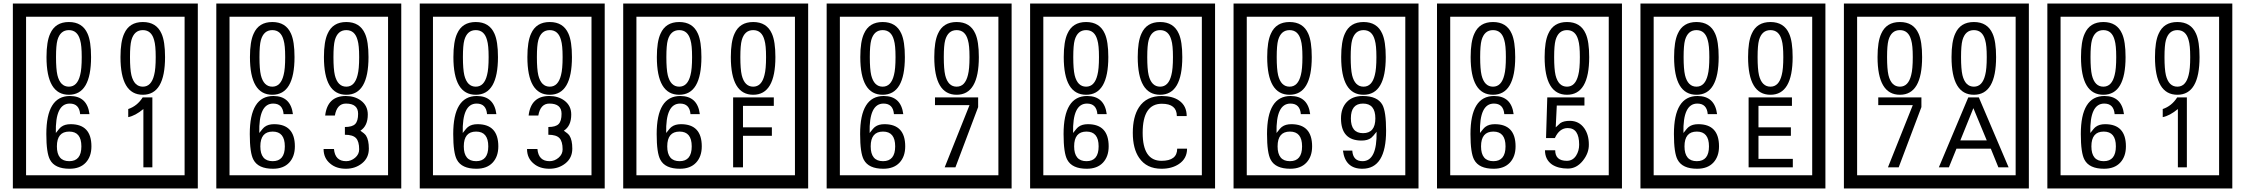

<svg xmlns="http://www.w3.org/2000/svg" viewBox="-20 -980 12745 1090"><path d="M1103 90H53V-960H1103ZM1028 15V-885H128V15ZM497 -656Q497 -442 371 -442Q244 -442 244 -656Q244 -744 265 -789Q294 -855 371 -855Q448 -855 477 -789Q497 -745 497 -656ZM444 -656Q444 -723 435 -752Q420 -809 371 -809Q322 -809 306 -752Q298 -723 298 -656Q298 -587 306 -553Q322 -488 371 -488Q419 -488 435 -554Q444 -587 444 -656ZM917 -656Q917 -442 791 -442Q664 -442 664 -656Q664 -744 685 -789Q714 -855 791 -855Q868 -855 897 -789Q917 -745 917 -656ZM864 -656Q864 -723 855 -752Q840 -809 791 -809Q742 -809 726 -752Q718 -723 718 -656Q718 -587 726 -553Q742 -488 791 -488Q839 -488 855 -554Q864 -587 864 -656ZM499 -149Q499 -91 466.5 -56.5Q434 -22 375 -22Q291 -22 264 -73Q243 -111 243 -219Q243 -435 377 -435Q475 -435 488 -332H435Q430 -392 376 -392Q293 -392 297 -225Q318 -253 328 -260Q348 -275 381 -275Q499 -275 499 -149ZM442 -149Q442 -233 373 -233Q303 -233 303 -149Q303 -65 373 -65Q442 -65 442 -149ZM845 -30H794V-361Q748 -323 708 -315V-361Q759 -378 790 -427H845Z M2258 90H1208V-960H2258ZM2183 15V-885H1283V15ZM1652 -656Q1652 -442 1526 -442Q1399 -442 1399 -656Q1399 -744 1420 -789Q1449 -855 1526 -855Q1603 -855 1632 -789Q1652 -745 1652 -656ZM1599 -656Q1599 -723 1590 -752Q1575 -809 1526 -809Q1477 -809 1461 -752Q1453 -723 1453 -656Q1453 -587 1461 -553Q1477 -488 1526 -488Q1574 -488 1590 -554Q1599 -587 1599 -656ZM2072 -656Q2072 -442 1946 -442Q1819 -442 1819 -656Q1819 -744 1840 -789Q1869 -855 1946 -855Q2023 -855 2052 -789Q2072 -745 2072 -656ZM2019 -656Q2019 -723 2010 -752Q1995 -809 1946 -809Q1897 -809 1881 -752Q1873 -723 1873 -656Q1873 -587 1881 -553Q1897 -488 1946 -488Q1994 -488 2010 -554Q2019 -587 2019 -656ZM1654 -149Q1654 -91 1621.5 -56.5Q1589 -22 1530 -22Q1446 -22 1419 -73Q1398 -111 1398 -219Q1398 -435 1532 -435Q1630 -435 1643 -332H1590Q1585 -392 1531 -392Q1448 -392 1452 -225Q1473 -253 1483 -260Q1503 -275 1536 -275Q1654 -275 1654 -149ZM1597 -149Q1597 -233 1528 -233Q1458 -233 1458 -149Q1458 -65 1528 -65Q1597 -65 1597 -149ZM2074 -136Q2074 -84 2035.5 -53Q1997 -22 1944 -22Q1889 -22 1855 -51Q1817 -82 1817 -134H1876Q1882 -65 1945 -65Q1973 -65 1996 -84.5Q2019 -104 2019 -132Q2019 -177 2001 -196Q1983 -215 1938 -215V-259Q1980 -259 1996.5 -276Q2013 -293 2013 -334Q2013 -392 1944 -392Q1893 -392 1881 -324H1826Q1839 -435 1943 -435Q1994 -435 2029 -409Q2068 -380 2068 -330Q2068 -265 2026 -238Q2050 -222 2058 -210Q2074 -185 2074 -136Z M3413 90H2363V-960H3413ZM3338 15V-885H2438V15ZM2807 -656Q2807 -442 2681 -442Q2554 -442 2554 -656Q2554 -744 2575 -789Q2604 -855 2681 -855Q2758 -855 2787 -789Q2807 -745 2807 -656ZM2754 -656Q2754 -723 2745 -752Q2730 -809 2681 -809Q2632 -809 2616 -752Q2608 -723 2608 -656Q2608 -587 2616 -553Q2632 -488 2681 -488Q2729 -488 2745 -554Q2754 -587 2754 -656ZM3227 -656Q3227 -442 3101 -442Q2974 -442 2974 -656Q2974 -744 2995 -789Q3024 -855 3101 -855Q3178 -855 3207 -789Q3227 -745 3227 -656ZM3174 -656Q3174 -723 3165 -752Q3150 -809 3101 -809Q3052 -809 3036 -752Q3028 -723 3028 -656Q3028 -587 3036 -553Q3052 -488 3101 -488Q3149 -488 3165 -554Q3174 -587 3174 -656ZM2809 -149Q2809 -91 2776.5 -56.5Q2744 -22 2685 -22Q2601 -22 2574 -73Q2553 -111 2553 -219Q2553 -435 2687 -435Q2785 -435 2798 -332H2745Q2740 -392 2686 -392Q2603 -392 2607 -225Q2628 -253 2638 -260Q2658 -275 2691 -275Q2809 -275 2809 -149ZM2752 -149Q2752 -233 2683 -233Q2613 -233 2613 -149Q2613 -65 2683 -65Q2752 -65 2752 -149ZM3229 -136Q3229 -84 3190.5 -53Q3152 -22 3099 -22Q3044 -22 3010 -51Q2972 -82 2972 -134H3031Q3037 -65 3100 -65Q3128 -65 3151 -84.5Q3174 -104 3174 -132Q3174 -177 3156 -196Q3138 -215 3093 -215V-259Q3135 -259 3151.5 -276Q3168 -293 3168 -334Q3168 -392 3099 -392Q3048 -392 3036 -324H2981Q2994 -435 3098 -435Q3149 -435 3184 -409Q3223 -380 3223 -330Q3223 -265 3181 -238Q3205 -222 3213 -210Q3229 -185 3229 -136Z M4568 90H3518V-960H4568ZM4493 15V-885H3593V15ZM3962 -656Q3962 -442 3836 -442Q3709 -442 3709 -656Q3709 -744 3730 -789Q3759 -855 3836 -855Q3913 -855 3942 -789Q3962 -745 3962 -656ZM3909 -656Q3909 -723 3900 -752Q3885 -809 3836 -809Q3787 -809 3771 -752Q3763 -723 3763 -656Q3763 -587 3771 -553Q3787 -488 3836 -488Q3884 -488 3900 -554Q3909 -587 3909 -656ZM4382 -656Q4382 -442 4256 -442Q4129 -442 4129 -656Q4129 -744 4150 -789Q4179 -855 4256 -855Q4333 -855 4362 -789Q4382 -745 4382 -656ZM4329 -656Q4329 -723 4320 -752Q4305 -809 4256 -809Q4207 -809 4191 -752Q4183 -723 4183 -656Q4183 -587 4191 -553Q4207 -488 4256 -488Q4304 -488 4320 -554Q4329 -587 4329 -656ZM3964 -149Q3964 -91 3931.5 -56.5Q3899 -22 3840 -22Q3756 -22 3729 -73Q3708 -111 3708 -219Q3708 -435 3842 -435Q3940 -435 3953 -332H3900Q3895 -392 3841 -392Q3758 -392 3762 -225Q3783 -253 3793 -260Q3813 -275 3846 -275Q3964 -275 3964 -149ZM3907 -149Q3907 -233 3838 -233Q3768 -233 3768 -149Q3768 -65 3838 -65Q3907 -65 3907 -149ZM4373 -379H4198V-257H4362V-209H4198V-30H4142V-427H4373Z M5723 90H4673V-960H5723ZM5648 15V-885H4748V15ZM5117 -656Q5117 -442 4991 -442Q4864 -442 4864 -656Q4864 -744 4885 -789Q4914 -855 4991 -855Q5068 -855 5097 -789Q5117 -745 5117 -656ZM5064 -656Q5064 -723 5055 -752Q5040 -809 4991 -809Q4942 -809 4926 -752Q4918 -723 4918 -656Q4918 -587 4926 -553Q4942 -488 4991 -488Q5039 -488 5055 -554Q5064 -587 5064 -656ZM5537 -656Q5537 -442 5411 -442Q5284 -442 5284 -656Q5284 -744 5305 -789Q5334 -855 5411 -855Q5488 -855 5517 -789Q5537 -745 5537 -656ZM5484 -656Q5484 -723 5475 -752Q5460 -809 5411 -809Q5362 -809 5346 -752Q5338 -723 5338 -656Q5338 -587 5346 -553Q5362 -488 5411 -488Q5459 -488 5475 -554Q5484 -587 5484 -656ZM5119 -149Q5119 -91 5086.5 -56.5Q5054 -22 4995 -22Q4911 -22 4884 -73Q4863 -111 4863 -219Q4863 -435 4997 -435Q5095 -435 5108 -332H5055Q5050 -392 4996 -392Q4913 -392 4917 -225Q4938 -253 4948 -260Q4968 -275 5001 -275Q5119 -275 5119 -149ZM5062 -149Q5062 -233 4993 -233Q4923 -233 4923 -149Q4923 -65 4993 -65Q5062 -65 5062 -149ZM5533 -372 5404 -30H5343L5484 -383H5288V-427H5533Z M6878 90H5828V-960H6878ZM6803 15V-885H5903V15ZM6272 -656Q6272 -442 6146 -442Q6019 -442 6019 -656Q6019 -744 6040 -789Q6069 -855 6146 -855Q6223 -855 6252 -789Q6272 -745 6272 -656ZM6219 -656Q6219 -723 6210 -752Q6195 -809 6146 -809Q6097 -809 6081 -752Q6073 -723 6073 -656Q6073 -587 6081 -553Q6097 -488 6146 -488Q6194 -488 6210 -554Q6219 -587 6219 -656ZM6692 -656Q6692 -442 6566 -442Q6439 -442 6439 -656Q6439 -744 6460 -789Q6489 -855 6566 -855Q6643 -855 6672 -789Q6692 -745 6692 -656ZM6639 -656Q6639 -723 6630 -752Q6615 -809 6566 -809Q6517 -809 6501 -752Q6493 -723 6493 -656Q6493 -587 6501 -553Q6517 -488 6566 -488Q6614 -488 6630 -554Q6639 -587 6639 -656ZM6274 -149Q6274 -91 6241.5 -56.5Q6209 -22 6150 -22Q6066 -22 6039 -73Q6018 -111 6018 -219Q6018 -435 6152 -435Q6250 -435 6263 -332H6210Q6205 -392 6151 -392Q6068 -392 6072 -225Q6093 -253 6103 -260Q6123 -275 6156 -275Q6274 -275 6274 -149ZM6217 -149Q6217 -233 6148 -233Q6078 -233 6078 -149Q6078 -65 6148 -65Q6217 -65 6217 -149ZM6719 -136Q6719 -80 6673 -49Q6633 -22 6574 -22Q6489 -22 6447 -84Q6411 -136 6411 -226Q6411 -317 6446 -371Q6488 -435 6575 -435Q6637 -435 6674 -409Q6717 -379 6717 -321H6661Q6661 -391 6576 -391Q6467 -391 6467 -226Q6467 -67 6574 -67Q6663 -67 6663 -136Z M8033 90H6983V-960H8033ZM7958 15V-885H7058V15ZM7427 -656Q7427 -442 7301 -442Q7174 -442 7174 -656Q7174 -744 7195 -789Q7224 -855 7301 -855Q7378 -855 7407 -789Q7427 -745 7427 -656ZM7374 -656Q7374 -723 7365 -752Q7350 -809 7301 -809Q7252 -809 7236 -752Q7228 -723 7228 -656Q7228 -587 7236 -553Q7252 -488 7301 -488Q7349 -488 7365 -554Q7374 -587 7374 -656ZM7847 -656Q7847 -442 7721 -442Q7594 -442 7594 -656Q7594 -744 7615 -789Q7644 -855 7721 -855Q7798 -855 7827 -789Q7847 -745 7847 -656ZM7794 -656Q7794 -723 7785 -752Q7770 -809 7721 -809Q7672 -809 7656 -752Q7648 -723 7648 -656Q7648 -587 7656 -553Q7672 -488 7721 -488Q7769 -488 7785 -554Q7794 -587 7794 -656ZM7429 -149Q7429 -91 7396.5 -56.5Q7364 -22 7305 -22Q7221 -22 7194 -73Q7173 -111 7173 -219Q7173 -435 7307 -435Q7405 -435 7418 -332H7365Q7360 -392 7306 -392Q7223 -392 7227 -225Q7248 -253 7258 -260Q7278 -275 7311 -275Q7429 -275 7429 -149ZM7372 -149Q7372 -233 7303 -233Q7233 -233 7233 -149Q7233 -65 7303 -65Q7372 -65 7372 -149ZM7849 -238Q7849 -22 7714 -22Q7617 -22 7604 -125H7657Q7661 -65 7715 -65Q7798 -65 7795 -232Q7774 -205 7764 -197Q7744 -182 7710 -182Q7593 -182 7593 -308Q7593 -366 7625.5 -400.5Q7658 -435 7716 -435Q7800 -435 7828 -385Q7849 -346 7849 -238ZM7788 -308Q7788 -392 7718 -392Q7649 -392 7649 -308Q7649 -224 7718 -224Q7788 -224 7788 -308Z M9188 90H8138V-960H9188ZM9113 15V-885H8213V15ZM8582 -656Q8582 -442 8456 -442Q8329 -442 8329 -656Q8329 -744 8350 -789Q8379 -855 8456 -855Q8533 -855 8562 -789Q8582 -745 8582 -656ZM8529 -656Q8529 -723 8520 -752Q8505 -809 8456 -809Q8407 -809 8391 -752Q8383 -723 8383 -656Q8383 -587 8391 -553Q8407 -488 8456 -488Q8504 -488 8520 -554Q8529 -587 8529 -656ZM9002 -656Q9002 -442 8876 -442Q8749 -442 8749 -656Q8749 -744 8770 -789Q8799 -855 8876 -855Q8953 -855 8982 -789Q9002 -745 9002 -656ZM8949 -656Q8949 -723 8940 -752Q8925 -809 8876 -809Q8827 -809 8811 -752Q8803 -723 8803 -656Q8803 -587 8811 -553Q8827 -488 8876 -488Q8924 -488 8940 -554Q8949 -587 8949 -656ZM8584 -149Q8584 -91 8551.5 -56.5Q8519 -22 8460 -22Q8376 -22 8349 -73Q8328 -111 8328 -219Q8328 -435 8462 -435Q8560 -435 8573 -332H8520Q8515 -392 8461 -392Q8378 -392 8382 -225Q8403 -253 8413 -260Q8433 -275 8466 -275Q8584 -275 8584 -149ZM8527 -149Q8527 -233 8458 -233Q8388 -233 8388 -149Q8388 -65 8458 -65Q8527 -65 8527 -149ZM9000 -160Q9001 -111 8965.5 -67Q8930 -23 8881 -23Q8826 -23 8791 -46Q8751 -74 8751 -127H8809Q8809 -67 8875 -67Q8909 -67 8928 -97Q8945 -124 8945 -159Q8945 -253 8880 -253Q8833 -253 8807 -196H8757L8764 -427H8975V-381H8818L8812 -257Q8825 -269 8838 -281Q8857 -294 8892 -294Q8944 -294 8974 -252Q9000 -215 9000 -160Z M10343 90H9293V-960H10343ZM10268 15V-885H9368V15ZM9737 -656Q9737 -442 9611 -442Q9484 -442 9484 -656Q9484 -744 9505 -789Q9534 -855 9611 -855Q9688 -855 9717 -789Q9737 -745 9737 -656ZM9684 -656Q9684 -723 9675 -752Q9660 -809 9611 -809Q9562 -809 9546 -752Q9538 -723 9538 -656Q9538 -587 9546 -553Q9562 -488 9611 -488Q9659 -488 9675 -554Q9684 -587 9684 -656ZM10157 -656Q10157 -442 10031 -442Q9904 -442 9904 -656Q9904 -744 9925 -789Q9954 -855 10031 -855Q10108 -855 10137 -789Q10157 -745 10157 -656ZM10104 -656Q10104 -723 10095 -752Q10080 -809 10031 -809Q9982 -809 9966 -752Q9958 -723 9958 -656Q9958 -587 9966 -553Q9982 -488 10031 -488Q10079 -488 10095 -554Q10104 -587 10104 -656ZM9739 -149Q9739 -91 9706.5 -56.5Q9674 -22 9615 -22Q9531 -22 9504 -73Q9483 -111 9483 -219Q9483 -435 9617 -435Q9715 -435 9728 -332H9675Q9670 -392 9616 -392Q9533 -392 9537 -225Q9558 -253 9568 -260Q9588 -275 9621 -275Q9739 -275 9739 -149ZM9682 -149Q9682 -233 9613 -233Q9543 -233 9543 -149Q9543 -65 9613 -65Q9682 -65 9682 -149ZM10158 -30H9907V-427H10153V-379H9963V-257H10147V-209H9963V-78H10158Z M11498 90H10448V-960H11498ZM11423 15V-885H10523V15ZM10892 -656Q10892 -442 10766 -442Q10639 -442 10639 -656Q10639 -744 10660 -789Q10689 -855 10766 -855Q10843 -855 10872 -789Q10892 -745 10892 -656ZM10839 -656Q10839 -723 10830 -752Q10815 -809 10766 -809Q10717 -809 10701 -752Q10693 -723 10693 -656Q10693 -587 10701 -553Q10717 -488 10766 -488Q10814 -488 10830 -554Q10839 -587 10839 -656ZM11312 -656Q11312 -442 11186 -442Q11059 -442 11059 -656Q11059 -744 11080 -789Q11109 -855 11186 -855Q11263 -855 11292 -789Q11312 -745 11312 -656ZM11259 -656Q11259 -723 11250 -752Q11235 -809 11186 -809Q11137 -809 11121 -752Q11113 -723 11113 -656Q11113 -587 11121 -553Q11137 -488 11186 -488Q11234 -488 11250 -554Q11259 -587 11259 -656ZM10888 -372 10759 -30H10698L10839 -383H10643V-427H10888ZM11383 -30H11325L11282 -136H11087L11044 -30H10987L11154 -427H11214ZM11259 -183 11183 -366 11109 -183Z M12653 90H11603V-960H12653ZM12578 15V-885H11678V15ZM12047 -656Q12047 -442 11921 -442Q11794 -442 11794 -656Q11794 -744 11815 -789Q11844 -855 11921 -855Q11998 -855 12027 -789Q12047 -745 12047 -656ZM11994 -656Q11994 -723 11985 -752Q11970 -809 11921 -809Q11872 -809 11856 -752Q11848 -723 11848 -656Q11848 -587 11856 -553Q11872 -488 11921 -488Q11969 -488 11985 -554Q11994 -587 11994 -656ZM12467 -656Q12467 -442 12341 -442Q12214 -442 12214 -656Q12214 -744 12235 -789Q12264 -855 12341 -855Q12418 -855 12447 -789Q12467 -745 12467 -656ZM12414 -656Q12414 -723 12405 -752Q12390 -809 12341 -809Q12292 -809 12276 -752Q12268 -723 12268 -656Q12268 -587 12276 -553Q12292 -488 12341 -488Q12389 -488 12405 -554Q12414 -587 12414 -656ZM12049 -149Q12049 -91 12016.5 -56.5Q11984 -22 11925 -22Q11841 -22 11814 -73Q11793 -111 11793 -219Q11793 -435 11927 -435Q12025 -435 12038 -332H11985Q11980 -392 11926 -392Q11843 -392 11847 -225Q11868 -253 11878 -260Q11898 -275 11931 -275Q12049 -275 12049 -149ZM11992 -149Q11992 -233 11923 -233Q11853 -233 11853 -149Q11853 -65 11923 -65Q11992 -65 11992 -149ZM12395 -30H12344V-361Q12298 -323 12258 -315V-361Q12309 -378 12340 -427H12395Z"/></svg>

Font: Unicode BMP Fallback SIL
Style: Regular
Weight: 400
Foundry: NRSI, SIL International
Version: Version 5.1 Based on Unicode 5.1